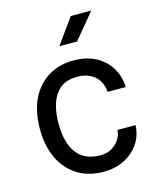

<svg xmlns="http://www.w3.org/2000/svg" viewBox="-116 -851 772 940"><g transform="rotate(-15 270.0 -381.0)"><path d="M293 9Q217 9 161 -25.5Q105 -60 74.5 -123.5Q44 -187 44 -273Q44 -363.5 75.2 -426.5Q106.5 -489.5 161.8 -522.8Q217 -556 288 -556Q356 -556 403.5 -529.8Q451 -503.5 476.2 -460Q501.5 -416.5 503 -364H411.5Q410.5 -384 403 -403.5Q395.5 -423 380.5 -438.8Q365.5 -454.5 342.2 -464.2Q319 -474 286.5 -474Q211 -474.5 175 -421.5Q139 -368.5 139 -276Q139 -177 179 -125Q219 -73 299 -73Q330 -73 354.5 -87Q379 -101 393.8 -123.5Q408.5 -146 409.5 -171.5H501Q499.5 -120 472 -79Q444.5 -38 398 -14.5Q351.5 9 293 9ZM241 -641 333 -769.5H437.5L330.5 -641Z"/></g></svg>

Font: Spline Sans
Style: Regular
Weight: 400
Designer: Eben Sorkin, Mirko Velimirovic
Foundry: Sorkin Type
Version: Version 1.001